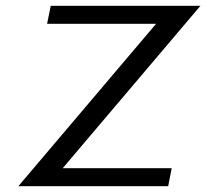

<svg xmlns="http://www.w3.org/2000/svg" viewBox="-20 -645 714 665"><path d="M520.5 -562.5H143.1L155.8 -625H674.3L197.3 -62.5H574.7L562.5 0H43.5Z"/></svg>

Font: Juliett
Style: Bold Italic
Weight: 700
Italic angle: -11.25°
Designer: GGBotNet
Foundry: GGBotNet
Version: 0.60